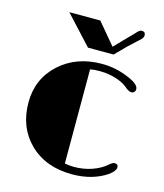

<svg xmlns="http://www.w3.org/2000/svg" viewBox="-111 -812 772 905"><g transform="rotate(15 275.5 -359.5)"><path d="M279.8 -31.2Q302.7 -26.9 325.9 -26.9Q349.1 -26.9 370.8 -30.5Q392.6 -34.2 412.1 -41Q453.6 -55.7 479 -78.1Q497.1 -93.8 505.4 -93.8Q523.9 -93.8 523.9 -77.1Q523.9 -60.5 493.7 -37.6Q423.3 9.3 324.7 9.3Q196.3 9.3 117.2 -67.9Q39.6 -144 39.6 -265.6Q39.6 -380.9 122.1 -456.1Q204.1 -530.3 328.1 -530.3Q398.9 -530.3 464.4 -501Q514.2 -479.5 514.2 -456.5Q514.2 -446.8 508.5 -441.7Q502.9 -436.5 496.1 -436.5Q485.8 -436.5 469.7 -447.8Q438 -478 375.5 -490.2Q353 -494.6 326.2 -494.6Q299.3 -494.6 279.8 -490.7ZM467.8 -729.5Q486.8 -729.5 486.8 -711.4Q486.8 -698.2 467.3 -682.6L422.4 -641.1L368.7 -586.9H243.7L115.7 -725.6H266.6L354.5 -621.1L441.9 -710.9Q457.5 -729.5 467.8 -729.5Z"/></g></svg>

Font: Limelight
Style: Regular
Weight: 400
Designer: Nicole Fally
Foundry: Nicole Fally
Version: Version 1.002